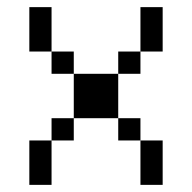

<svg xmlns="http://www.w3.org/2000/svg" viewBox="-20 -520 540 540"><path d="M62.5 -125Q62.5 -125 62.5 0H125Q125 0 125 -125ZM375 -125Q375 -125 375 0H437.5Q437.5 0 437.5 -125ZM125 -125H187.5V-187.5H125ZM375 -125V-187.5H312.5V-125ZM187.5 -187.5H312.5Q312.5 -187.5 312.5 -312.5H187.5Q187.5 -312.5 187.5 -187.5ZM187.5 -312.5V-375H125V-312.5ZM312.5 -312.5H375V-375H312.5ZM125 -375Q125 -375 125 -500H62.5Q62.5 -500 62.5 -375ZM375 -375H437.5Q437.5 -375 437.5 -500H375Q375 -500 375 -375Z"/></svg>

Font: BFUnifontExMono
Style: Regular
Weight: 500
Version: Version 15.0.06